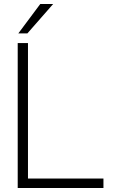

<svg xmlns="http://www.w3.org/2000/svg" viewBox="-20 -934 559 954"><path d="M68 0H494V-47H119V-720H68ZM71 -768H116L244 -914H180Z"/></svg>

Font: Aspekta 200
Style: Regular
Weight: 200
Designer: Ivo Dolenc
Version: Version 2.000